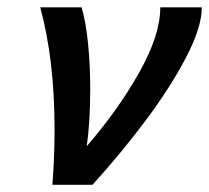

<svg xmlns="http://www.w3.org/2000/svg" viewBox="-20 -511 578 531"><path d="M235.8 0H125Q130.9 -77.6 130.9 -152.8Q130.9 -345.2 91.3 -490.7H205.6Q217.3 -451.7 223.4 -391.8Q229.5 -332 229.5 -265.1Q229.5 -171.4 219.7 -106.4Q305.7 -205.6 364.5 -309.6Q423.3 -413.6 423.3 -490.7H538.1Q538.1 -435.5 494.6 -352.3Q451.2 -269 382.6 -177.5Q314 -85.9 235.8 0Z"/></svg>

Font: Lesson One Medium
Style: Italic
Weight: 500
Italic angle: -14°
Designer: But Ko, Victor Gaultney, Annie Olsen, Julie Remington, Don Collingsworth, Eric Hays, Becca Hirsbrunner
Version: Version 1.100